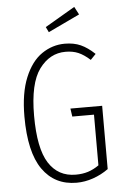

<svg xmlns="http://www.w3.org/2000/svg" viewBox="-59 -917 627 970"><g transform="rotate(-5 254.0 -432.0)"><path d="M442 -629 415 -601Q384 -629 356 -641Q328 -653 291 -653Q211 -653 158 -581Q105 -509 105 -345Q105 -179 152.5 -104.5Q200 -30 289 -30Q324 -30 352 -39Q380 -48 407 -67V-324H297L291 -365H452V-44Q416 -18 374 -3.5Q332 11 290 11Q179 11 117.5 -76.5Q56 -164 56 -345Q56 -464 88.5 -542.5Q121 -621 174.5 -657.5Q228 -694 291 -694Q337 -694 371.5 -678.5Q406 -663 442 -629ZM355 -875 376 -835 216 -759 203 -786Z"/></g></svg>

Font: Fira Sans Extra Condensed ExtraLight
Style: Regular
Weight: 275
Width: 1
Designer: Carrois Corporate & Edenspiekermann AG
Foundry: Carrois Corporate GbR & Edenspiekermann AG
Version: Version 4.203